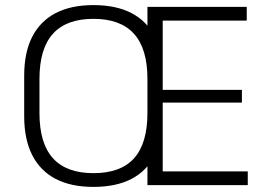

<svg xmlns="http://www.w3.org/2000/svg" viewBox="-20 -727 1043 754"><path d="M347 7Q259 7 198.5 -24.5Q138 -56 106.5 -118Q75 -180 75 -270V-430Q75 -521 106.5 -582.5Q138 -644 198.5 -675.5Q259 -707 347 -707Q436 -707 496.5 -675.5Q557 -644 588 -582.5Q619 -521 619 -430V-270Q619 -180 588 -118Q557 -56 496.5 -24.5Q436 7 347 7ZM347 -47Q454 -47 506.5 -105.5Q559 -164 559 -283V-417Q559 -536 506 -594.5Q453 -653 347 -653Q241 -653 188 -594.5Q135 -536 135 -417V-283Q135 -164 188 -105.5Q241 -47 347 -47ZM605 -54H953V0H559V-700H949V-646H605L619 -689V-350L605 -374H930V-324H605L619 -348V-11Z"/></svg>

Font: Pathway Extreme 8pt Thin
Style: Regular
Weight: 100
Designer: Eduardo Rodriguez Tunni
Foundry: Eduardo Rodriguez Tunni
Version: Version 1.000